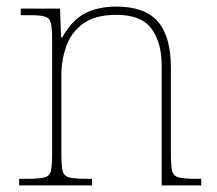

<svg xmlns="http://www.w3.org/2000/svg" viewBox="-20 -562 657 582"><path d="M38 0V-20H61Q98 -20 114 -24Q130 -28 134 -43.5Q138 -59 138 -94V-442Q138 -477 134 -492.5Q130 -508 115.5 -512Q101 -516 71 -516H43V-536H162L165 -449H169Q199 -502 238.5 -522Q278 -542 333 -542Q419 -542 458.5 -496.5Q498 -451 498 -357V-94Q498 -59 502 -43.5Q506 -28 522.5 -24Q539 -20 575 -20H590V0H470V-365Q470 -432 439.5 -474.5Q409 -517 333 -517Q268 -517 231.5 -490Q195 -463 180.5 -421Q166 -379 166 -334V-94Q166 -59 170 -43.5Q174 -28 190.5 -24Q207 -20 243 -20H259V0Z"/></svg>

Font: Noto Rashi Hebrew Thin
Style: Regular
Weight: 250
Version: Version 1.006